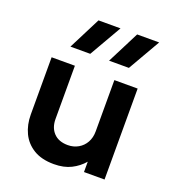

<svg xmlns="http://www.w3.org/2000/svg" viewBox="-140 -870 896 992"><g transform="rotate(20 308.0 -373.5)"><path d="M268 15Q200.5 15 156.2 -12Q112 -39 90.5 -84.2Q69 -129.5 69 -185.5V-500H197V-207.5Q197 -159.5 224.5 -130.8Q252 -102 302 -102Q334 -102 359.5 -116.8Q385 -131.5 399.5 -157.5Q414 -183.5 414 -218V-500H542V0H429V-57Q401.5 -24.5 362.2 -4.8Q323 15 268 15ZM354 -585 444 -762H565L463 -585ZM141.5 -585 231.5 -762H352.5L250.5 -585Z"/></g></svg>

Font: Geologica Medium
Style: Regular
Weight: 500
Designer: Sindre Bremnes, Frode Helland
Foundry: Monokrom Skriftforlag AS
Version: Version 1.010;gftools[0.9.28]